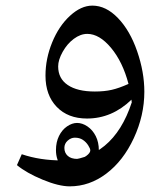

<svg xmlns="http://www.w3.org/2000/svg" viewBox="-20 -410 591 680"><path d="M227.1 250Q188 250 130.9 226.3Q73.7 202.6 40 174.8L57.1 136.2Q121.6 158.2 200.2 158.2Q287.6 158.2 350.6 106.2Q413.6 54.2 446.8 -47.9L445.8 -52.7V-57.1Q376.5 9.8 288.1 9.8Q220.7 9.8 180.9 -31.5Q141.1 -72.8 141.1 -142.1Q141.1 -202.1 164.8 -260Q188.5 -317.9 227.8 -354Q267.1 -390.1 307.1 -390.1Q355.5 -390.1 397.9 -345.9Q440.4 -301.8 465.8 -228.3Q491.2 -154.8 491.2 -85Q491.2 -1 453.9 79.3Q416.5 159.7 356.7 204.8Q296.9 250 227.1 250ZM315.9 -85.9Q349.6 -85.9 375.5 -91.8Q401.4 -97.7 435.1 -112.8Q414.6 -190.9 373.3 -240.5Q332 -290 289.1 -290Q265.1 -290 241.5 -272.5Q217.8 -254.9 201.9 -226.3Q186 -197.8 186 -174.8Q186 -131.8 220 -108.9Q253.9 -85.9 315.9 -85.9ZM251 205.6Q217.8 205.6 198 180.9Q178.2 156.2 178.2 121.6Q178.2 93.3 189 71.5Q199.7 49.8 217.5 37.6Q235.4 25.4 252.9 25.4Q271.5 25.4 289.8 37.8Q308.1 50.3 319.1 72Q330.1 93.8 330.1 122.6Q330.1 156.7 305.7 181.2Q281.2 205.6 251 205.6ZM299.8 122.6Q299.8 116.2 292.2 104.5Q284.7 92.8 273.2 85.2Q261.7 77.6 245.1 77.6Q231.4 77.6 219.7 88.1Q208 98.6 208 113.8Q208 131.3 220 142.1Q231.9 152.8 253.9 152.8Q271 152.8 285.4 142.3Q299.8 131.8 299.8 122.6Z"/></svg>

Font: Sahl Naskh
Style: Regular
Weight: 400
Designer: Pascal Zoghbi
Version: Version 1.001